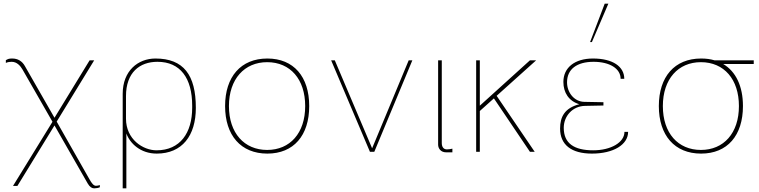

<svg xmlns="http://www.w3.org/2000/svg" viewBox="-20 -830 4151 1050"><path d="M51 187H75L278 -144L460 174C471 193 483 200 495 200C506 200 517 198 526 194V182C521 184 512 186 505 186C492 186 482 173 469 150L290 -165L495 -500H470L278 -186L116 -469C101 -496 77 -510 47 -510C29 -510 25 -508 12 -501V-486C23 -491 35 -492 44 -492C73 -492 92 -469 103 -450L267 -164Z M669 -304C669 -434 744 -492 841 -492C966 -492 1031 -403 1031 -252V-241C1031 -103 965 -8 836 -8C762 -8 669 -68 669 -181ZM671 200V-100C691 -45 749 10 837 10C976 10 1051 -88 1051 -240C1051 -420 984 -510 830 -510C735 -510 651 -443 651 -317V200Z M1211 -250C1211 -90 1297 10 1442 10C1586 10 1671 -89 1671 -250C1671 -411 1586 -510 1442 -510C1297 -510 1211 -410 1211 -250ZM1232 -250C1232 -398 1317 -490 1441 -490C1568 -490 1649 -396 1649 -250C1649 -102 1566 -10 1441 -10C1316 -10 1232 -102 1232 -250Z M2215 -500 2015 -19 1811 -500H1791L2003 0H2027L2235 -500Z M2376 -39C2376 -18 2391 3 2419 3H2454V-17C2446 -15 2434 -13 2424 -13C2404 -13 2396 -29 2396 -48V-500H2376Z M2878 -500 2604 -252V-500H2584V0H2604V-223L2681 -292L2878 0H2904L2696 -306L2912 -500Z M3043 -127C3043 -38 3105 10 3217 10C3335 10 3415 -39 3415 -109H3395C3395 -51 3321 -8 3224 -8C3121 -8 3063 -45 3063 -131C3063 -195 3111 -250 3180 -251L3280 -253V-271L3175 -273C3121 -274 3081 -323 3081 -380C3081 -451 3134 -492 3226 -492C3314 -492 3374 -455 3374 -399H3394C3394 -466 3331 -510 3223 -510C3124 -510 3061 -461 3061 -382C3061 -323 3091 -277 3148 -260C3067 -239 3043 -190 3043 -127ZM3307 -810H3287L3207 -600H3217Z M3605 -250C3605 -398 3689 -490 3813 -490C3940 -490 4021 -396 4021 -250C4021 -102 3938 -10 3813 -10C3688 -10 3605 -102 3605 -250ZM4102 -480V-500H3888C3865 -507 3841 -510 3814 -510C3669 -510 3583 -410 3583 -250C3583 -90 3669 10 3814 10C3958 10 4043 -89 4043 -250C4043 -359 4004 -439 3935 -480Z"/></svg>

Font: Perun Thin
Style: Regular
Weight: 100
Foundry: Copyright (c) Stefan Peev, Context Ltd, 2016
Version: Version 1.089